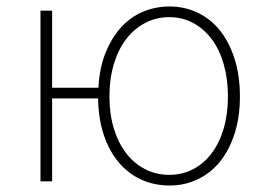

<svg xmlns="http://www.w3.org/2000/svg" viewBox="-20 -560 821 593"><path d="M503 -20Q543 -20 576.5 -37.5Q610 -55 634 -87Q658 -119 671 -163.5Q684 -208 684 -262Q684 -316 671 -361.5Q658 -407 634 -439Q610 -471 576.5 -489Q543 -507 503 -507Q462 -507 428 -489Q394 -471 369.5 -439Q345 -407 331.5 -361.5Q318 -316 318 -262Q318 -208 331.5 -163.5Q345 -119 369.5 -87Q394 -55 428 -37.5Q462 -20 503 -20ZM284 -289Q287 -349 305.5 -395.5Q324 -442 353 -474.5Q382 -507 421 -523.5Q460 -540 504 -540Q549 -540 589 -521.5Q629 -503 658 -467.5Q687 -432 704 -380Q721 -328 721 -262Q721 -197 704 -145.5Q687 -94 658 -59Q629 -24 589 -5.5Q549 13 504 13Q457 13 417 -5Q377 -23 347.5 -57.5Q318 -92 301 -142Q284 -192 283 -256H141V0H105V-527H141V-289Z"/></svg>

Font: SpoqaHanSans
Style: Thin
Weight: 250
Designer: [Spoqa Han Sans] Dong-huui Kim \uAE40 \uB3D9 \uD718   [Noto Sans] Ryoko NISHIZUKA \u897F \u585A \u6DBC \u5B50  (kana & i
Foundry: Spoqa (http://bi.spoqa.com)
Version: Version 1.004;PS 1.004;hotconv 1.0.82;makeotf.lib2.5.63406